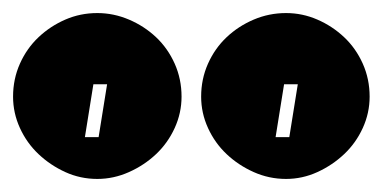

<svg xmlns="http://www.w3.org/2000/svg" viewBox="-43 -824 586 294"><path d="M523 -676Q523 -651 512.5 -628Q502 -605 484 -588Q466 -571 443 -560.5Q420 -550 395 -550Q369 -550 345.5 -560.5Q322 -571 304 -588Q286 -605 275.5 -628Q265 -651 265 -676Q265 -703 275.5 -726.5Q286 -750 304 -767Q322 -784 345.5 -794Q369 -804 395 -804Q420 -804 443 -794Q466 -784 484 -767Q502 -750 512.5 -726.5Q523 -703 523 -676ZM235 -676Q235 -651 224.5 -628Q214 -605 196 -588Q178 -571 154.5 -560.5Q131 -550 106 -550Q80 -550 57 -560.5Q34 -571 16 -588Q-2 -605 -12.5 -628Q-23 -651 -23 -676Q-23 -703 -12.5 -726.5Q-2 -750 16 -767Q34 -784 57 -794Q80 -804 106 -804Q131 -804 154.5 -794Q178 -784 196 -767Q214 -750 224.5 -726.5Q235 -703 235 -676ZM100 -695 87 -614H108L121 -695ZM392 -695 379 -614H400L413 -695Z"/></svg>

Font: J.M. Nexus Grotesque
Style: Regular
Weight: 900
Designer: deFharo
Foundry: deFharo
Version: Version 3.003